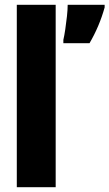

<svg xmlns="http://www.w3.org/2000/svg" viewBox="-20 -780 456 800"><path d="M212 0H50V-760H212ZM416 -749Q394 -670 353 -600H244V-614Q248 -631 252 -658Q256 -685 259 -712.5Q262 -740 262 -760H416Z"/></svg>

Font: Noto Sans Gurmukhi ExtraCondensed Black
Style: Regular
Weight: 900
Width: 2
Designer: Jelle Bosma - Monotype Design Team
Foundry: Monotype Imaging Inc.
Version: Version 2.004; ttfautohint (v1.8.4.7-5d5b)